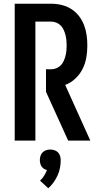

<svg xmlns="http://www.w3.org/2000/svg" viewBox="-20 -755 540 1031"><path d="M346 0 227 -262V-383H255Q269 -383 282.5 -388.5Q296 -394 306 -404Q316 -414 322 -427.5Q328 -441 331.5 -454.5Q335 -468 336.5 -482.5Q338 -497 338 -511Q338 -525 336.5 -539.5Q335 -554 331.5 -567.5Q328 -581 322 -594.5Q316 -608 306 -618Q296 -628 282.5 -633.5Q269 -639 255 -639H170V0H59V-735H255Q283 -735 310.5 -728.5Q338 -722 362 -707Q386 -692 403.5 -669.5Q421 -647 431 -621Q441 -595 445 -567Q449 -539 449 -511Q449 -478 443.5 -446Q438 -414 423.5 -385Q409 -356 384.5 -333Q360 -310 330 -299L465 0ZM239 256 195 215Q208 203 217 188.5Q226 174 232 158Q223 156 215.5 151Q208 146 203 138.5Q198 131 196 122Q194 113 194 104Q194 93 197.5 82Q201 71 209 63Q217 55 228 51.5Q239 48 250 48Q261 48 272 51.5Q283 55 291 63Q299 71 302.5 82Q306 93 306 104Q306 126 302 147Q298 168 289 187.5Q280 207 267.5 224.5Q255 242 239 256Z"/></svg>

Font: Moesevka
Style: Bold
Weight: 700
Monospace: yes
Designer: Belleve Invis
Foundry: Belleve Invis
Version: Version 32.5.0; ttfautohint (v1.8.4)